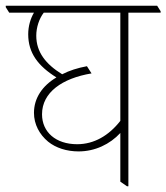

<svg xmlns="http://www.w3.org/2000/svg" viewBox="-42 -642 578 667"><path d="M231 -116C288 -116 340 -141 376 -180V-11L399 5H404V-598H516V-603L504 -622H-22V-617L-10 -598H76C64 -578 56 -551 56 -523C56 -458 90 -413 154 -373C105 -344 76 -301 76 -250C76 -210 95 -175 125 -150C152 -128 190 -116 231 -116ZM104 -245C104 -321 174 -370 276 -387L260 -412C228 -406 199 -397 174 -384C117 -419 84 -461 84 -518C84 -547 94 -577 110 -598H376V-222C336 -171 285 -141 226 -141C152 -141 104 -183 104 -245Z"/></svg>

Font: Noto Serif Devanagari SemiCondensed Thin
Style: Regular
Weight: 100
Width: 4
Designer: Universal Thirst, Indian Type Foundry and the Monotype Design Team
Foundry: Monotype Imaging Inc.
Version: Version 2.004